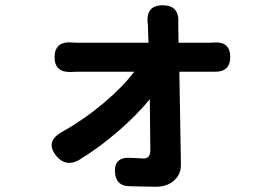

<svg xmlns="http://www.w3.org/2000/svg" viewBox="-20 -636 1020 728"><path d="M571 72Q538 72 470 70Q419 69 416 17Q412 -44 481 -37Q483 -37 488 -37Q514 -35 524 -35Q550 -35 550 -66L548 -260Q502 -203 430 -140Q355 -75 279 -29Q230 -2 195 -43Q147 -100 219 -138Q302 -185 375 -247Q446 -307 489 -364H279Q260 -364 251 -363Q187 -360 187 -419Q187 -480 253 -475Q261 -474 276 -474H410H543L541 -534Q541 -542 540 -546Q532 -616 597 -616Q661 -616 656 -548Q656 -541 656 -534L657 -474H772Q784 -474 791 -475Q853 -479 853 -420Q853 -362 792 -364Q785 -364 777 -364H660L663 -189L666 -14Q667 24 640.5 48Q614 72 571 72Z"/></svg>

Font: GenSenRounded2 TW B
Style: Regular
Weight: 700
Version: Version 2.000;PS 2;hotconv 16.6.51;makeotf.lib2.5.65220 DEVE